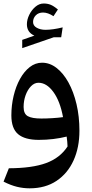

<svg xmlns="http://www.w3.org/2000/svg" viewBox="-20 -779 519 1080"><path d="M146.5 280.3Q110.4 280.3 75.4 271.7Q40.5 263.2 0 242.7L29.8 167.5Q161.1 167 239.5 138.2Q317.9 109.4 359.9 44.9Q359.4 30.3 358.2 17.3Q356.9 4.4 355 -10.7Q320.3 -2 280.3 2.9Q240.2 7.8 198.2 7.8Q120.1 7.8 82 -24.2Q43.9 -56.2 43.9 -129.9Q43.9 -186.5 56.6 -239.7Q69.3 -293 92.5 -335Q115.7 -377 147.2 -401.6Q178.7 -426.3 216.8 -426.3Q260.3 -426.3 298.3 -396.7Q336.4 -367.2 365.2 -314.9Q394 -262.7 410.4 -193.1Q426.8 -123.5 426.8 -43.5Q426.8 50.3 393.8 123.3Q360.8 196.3 298.1 238.3Q235.4 280.3 146.5 280.3ZM334.5 -120.1Q317.9 -210.4 280 -262Q242.2 -313.5 196.3 -313.5Q173.3 -313.5 154.3 -293.9Q135.3 -274.4 124 -243.4Q112.8 -212.4 112.8 -177.2Q112.8 -138.7 136.5 -125.5Q160.2 -112.3 212.4 -112.3Q241.2 -112.3 273.7 -114.3Q306.2 -116.2 334.5 -120.1ZM166 -655.3Q166 -634.3 186.8 -622.8Q207.5 -611.3 235.8 -611.3Q276.4 -611.3 332.5 -625L324.2 -569.3H282.2L105 -508.3V-554.7L173.3 -578.6Q131.3 -597.2 131.3 -642.6Q131.3 -668.5 144.5 -695.6Q157.7 -722.7 179.2 -741Q200.7 -759.3 225.6 -759.3Q247.1 -759.3 264.4 -752.4Q281.7 -745.6 305.7 -725.6L280.8 -688Q249.5 -708.5 222.2 -708.5Q196.8 -708.5 181.4 -692.9Q166 -677.2 166 -655.3Z"/></svg>

Font: Pinar SemiBold
Style: Regular
Weight: 600
Designer: Amin Abedi
Version: Version 3.000